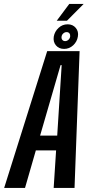

<svg xmlns="http://www.w3.org/2000/svg" viewBox="-56 -928 455 948"><path d="M-35.5 0 177 -675.5H337L312 0H209L221 -185.5H121L67.5 0ZM142 -258.5H226.5L248.5 -606.5H243ZM260.5 -686.5Q235 -686.5 220.2 -704Q205.5 -721.5 209.5 -747.5Q214 -772.5 233 -790.2Q252 -808 278 -808Q303.5 -808 318.2 -790.2Q333 -772.5 328.5 -747.5Q324.5 -722 305.2 -704.2Q286 -686.5 260.5 -686.5ZM265.5 -725Q274.5 -725 281.8 -731.5Q289 -738 290.5 -747.5Q291.5 -757 286.8 -763.2Q282 -769.5 273 -769.5Q264 -769.5 256.8 -763.2Q249.5 -757 248 -747.5Q246.5 -738 251.5 -731.5Q256.5 -725 265.5 -725ZM224 -825.5 286 -908.5H357L274.5 -825.5Z"/></svg>

Font: Anybody Condensed Medium
Style: Italic
Weight: 500
Width: 3
Italic angle: -10°
Designer: Tyler Finck
Foundry: Etcetera Type Company
Version: Version 1.010; ttfautohint (v1.8.3) -l 8 -r 50 -G 200 -x 14 